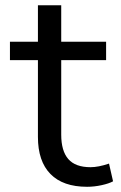

<svg xmlns="http://www.w3.org/2000/svg" viewBox="-20 -697 457 726"><path d="M123.4 -179.3V-469.7H17.6V-539.1H123.4V-677.1H211.5V-539.1H381.2V-469.7H211.5V-188Q211.5 -126.2 238.3 -95.5Q265 -64.8 322.4 -64.8Q351.9 -64.8 392.2 -78.4L407.5 -11.4Q392.1 -2.9 364.1 3.2Q336.1 9.3 309.3 9.3Q218.1 9.3 170.8 -39Q123.4 -87.3 123.4 -179.3Z"/></svg>

Font: Min Sans VF VF
Style: Regular
Weight: 400
Designer: Jinseong-Kim, NotoSansCJK, Nunito
Foundry: Jinseong-Kim
Version: Version 1.420;Glyphs 3.1.2 (3151)